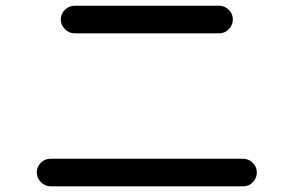

<svg xmlns="http://www.w3.org/2000/svg" viewBox="-20 -700 1040 680"><path d="M244.1 -679.7H755.9Q775.4 -679.7 790 -665.5Q804.7 -651.4 804.7 -631.3Q804.7 -611.3 790.5 -596.7Q776.4 -582 755.9 -582H244.1Q224.6 -582 210 -596.7Q195.3 -611.3 195.3 -631.3Q195.3 -651.4 210 -665.5Q224.6 -679.7 244.1 -679.7ZM159.2 -40Q139.6 -40 125 -54.7Q110.4 -69.3 110.4 -89.4Q110.4 -109.4 124.5 -123.5Q138.7 -137.7 159.2 -137.7H840.8Q860.4 -137.7 875 -123.5Q889.6 -109.4 889.6 -89.4Q889.6 -69.3 875.5 -54.7Q861.3 -40 840.8 -40Z"/></svg>

Font: Rounded Mgen+ 2p medium
Style: Regular
Weight: 500
Designer: [Source Han Sans]
Ryoko NISHIZUKA  (kana & ideographs); Paul D. Hunt (Latin, Greek & Cyrillic); Wenlong ZHANG  (bopomofo
Version: Version 1.059.20150602